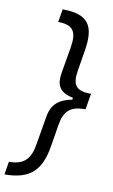

<svg xmlns="http://www.w3.org/2000/svg" viewBox="-135 -812 596 1011"><g transform="rotate(10 163.0 -306.5)"><path d="M338.1 -349.4C258.5 -349.4 237.2 -379.3 250 -457.4L268.5 -571C289.8 -701.7 254.3 -761.4 115.1 -761.4L103.7 -691.8C186.1 -691.8 206 -654.8 191.8 -571L167.6 -429C158.7 -371.1 169.7 -327.8 249.3 -312.1L247.9 -301.8C162.3 -285.9 136.7 -242.9 127.8 -184.7L103.7 -42.6C90.9 41.2 58.2 78.1 -24.1 78.1L-35.5 147.7C103.7 147.7 159.1 88.1 180.4 -42.6L198.9 -156.2C211.6 -234.7 244.3 -264.2 323.9 -264.2H325.3L339.5 -349.4Z"/></g></svg>

Font: TID UI
Style: Italic
Weight: 400
Italic angle: -9.39999°
Designer: The TID Project Authors
Foundry: Bakken & Bæck
Version: Version 1.001;hotconv 1.0.109;makeotfexe 2.5.65596